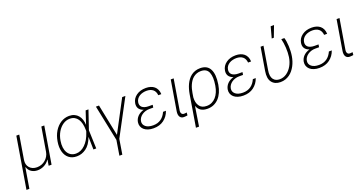

<svg xmlns="http://www.w3.org/2000/svg" viewBox="-43 -1607 5038 2660"><g transform="rotate(-20 2476.5 -277.5)"><path d="M8.5 209.2 133.5 -545.5H176.5L118.3 -193.5Q107.2 -123.9 146.3 -79.5Q185.4 -35.2 255.3 -35.2Q290.5 -35.2 322.3 -47.1Q354 -58.9 379.1 -80.3Q404.1 -101.6 421 -130.5Q437.9 -159.4 443.5 -193.5L502.5 -545.5H545.5L454.5 0H411.6L425.8 -84.9H422.2Q408.4 -63.2 389 -46Q369.7 -28.8 347.1 -17Q324.6 -5.3 299.5 0.9Q274.5 7.1 248.9 7.1Q222.3 7.1 199 0.4Q175.8 -6.4 157.1 -19Q138.5 -31.6 125.2 -49.9Q111.9 -68.2 104.8 -91.3H101.2L51.5 209.2Z M642.8 -273.8Q649.5 -314.6 661.9 -350.1Q674.4 -385.7 693.9 -418Q713.1 -449.6 736.9 -474.4Q760.7 -499.3 788.4 -516.7Q816.1 -534.1 847.1 -543.3Q878.2 -552.6 911.9 -552.6Q956.3 -552.6 989.3 -537.3Q1022.4 -522 1044.7 -495.6Q1067.1 -469.1 1078.8 -433.2Q1090.6 -397.4 1092 -356.2H1092.7L1155.5 -545.5H1197.1L1103.7 -271.3L1113.3 0H1071.7L1067.5 -186.1H1066.8Q1046.5 -131.4 1020.8 -94.3Q995 -57.2 962.4 -33.7Q931.1 -11.4 897.4 0Q863.6 11.4 824.9 11.4Q789.4 11.4 761.2 2.3Q733 -6.7 709.5 -25.2Q686.8 -43 671 -68.4Q655.2 -93.8 646.5 -125.4Q637.8 -157 636.7 -194.4Q635.7 -231.9 642.8 -273.8ZM828.1 -28.8Q899.9 -28.8 961.6 -88.1Q1024.1 -147.7 1057.5 -250.4L1065.3 -274.1L1065 -295.1Q1064.3 -342.7 1054.7 -382.5Q1045.1 -422.2 1025.9 -451.2Q1006.7 -480.1 977.6 -496.3Q948.5 -512.4 908.4 -512.4Q853.7 -512.4 807.2 -480.8Q783.7 -464.8 763.8 -443Q744 -421.2 728.2 -394.2Q712.4 -367.2 701.3 -335.8Q690.3 -304.3 684.7 -269.5Q675.8 -216.6 681.5 -172.4Q687.1 -128.2 706 -96.2Q724.8 -64.3 755.7 -46.5Q786.6 -28.8 828.1 -28.8Z M1306.8 -545.5H1352.3L1447.1 -78.5L1694.2 -545.5H1741.5L1459.2 -16L1423.3 204.5H1380.3L1416.2 -16Z M1780.2 -145.2Q1784.1 -167.6 1794.4 -188.2Q1804.7 -208.8 1821.4 -226.2Q1838.1 -243.6 1861.2 -257.1Q1884.2 -270.6 1913.7 -278.8Q1888.8 -286.9 1872 -299.5Q1855.1 -312.1 1845.5 -328.1Q1835.9 -344.1 1833.3 -363.3Q1830.6 -382.5 1834.2 -403.8Q1845.5 -470.9 1902.7 -511.7Q1959.5 -552.6 2043.7 -552.6Q2081 -552.6 2112.2 -543.1Q2143.5 -533.7 2166.4 -514.7Q2189.3 -495.7 2202.8 -466.8Q2216.3 -437.9 2217.7 -398.8H2173.3Q2167.6 -456.3 2132.6 -484.4Q2097.7 -512.4 2039.4 -512.4Q2012.8 -512.4 1986 -506Q1959.2 -499.6 1936.8 -486.3Q1914.4 -473 1898.6 -452.2Q1882.8 -431.5 1877.8 -402.3Q1873.9 -379.6 1879.6 -361Q1885.3 -342.3 1900.4 -329Q1915.5 -315.7 1939.8 -308.4Q1964.1 -301.1 1997.2 -301.1H2055L2049.7 -267.4H2049.4L2048.7 -261.7H1991.1Q1960.9 -261.7 1932.7 -253Q1904.5 -244.3 1881.9 -228.5Q1859.4 -212.7 1844.3 -190.9Q1829.2 -169 1824.9 -142.4Q1821 -117.9 1828.8 -98Q1836.6 -78.1 1855.8 -62.1Q1893.5 -30.9 1965.9 -30.9Q2001.1 -30.9 2030.2 -39.8Q2059.3 -48.7 2082.9 -65.3Q2106.5 -82 2124.8 -106Q2143.1 -130 2156.6 -160.2H2199.2Q2185.4 -120.4 2163.4 -90Q2141.3 -59.7 2110.1 -36.2Q2049 9.9 1957.4 9.9Q1912.3 9.9 1876.8 -1.8Q1841.3 -13.5 1818.2 -34.3Q1795.1 -55 1785 -83.5Q1774.9 -111.9 1780.2 -145.2Z M2336.3 -101.9 2410.2 -545.5H2453.1L2379.3 -101.9Q2376.4 -85.2 2378.7 -72.8Q2381 -60.4 2386.9 -52Q2392.8 -43.7 2401.8 -39.6Q2410.9 -35.5 2421.5 -35.5Q2436.4 -35.5 2447.4 -37.3Q2458.5 -39.1 2461.3 -39.8L2457.7 1.8Q2452.4 2.8 2438.7 5Q2425.1 7.1 2403.8 7.1Q2385.3 7.1 2370.7 0Q2356.2 -7.1 2347.1 -20.8Q2338.1 -34.4 2335 -54.9Q2332 -75.3 2336.3 -101.9Z M2509.2 203.1 2586.3 -264.6Q2592.3 -300.1 2602.5 -335.2Q2612.6 -370.4 2627.7 -402.3Q2642.8 -434.3 2663.2 -461.8Q2683.6 -489.3 2710.2 -509.6Q2736.9 -529.8 2770.4 -541.4Q2804 -552.9 2844.8 -552.9Q2948.2 -552.9 2987.9 -475.1Q3027.7 -397.4 3005.7 -258.9L3004.3 -250Q2994.7 -191.1 2973.2 -142.9Q2951.7 -94.8 2919.6 -60.5Q2887.4 -26.3 2845.3 -7.6Q2803.3 11 2752.5 11Q2692.1 11 2654.8 -13.5Q2617.5 -38 2600.5 -87L2555 203.1ZM2647.4 -79.2Q2680 -29.5 2755 -29.5Q2796.9 -29.5 2831.1 -46Q2865.4 -62.5 2891.5 -92Q2917.6 -121.4 2935 -161.9Q2952.4 -202.4 2960.2 -250.4L2961.3 -256.7Q2981.2 -375.7 2953.5 -444.2Q2926.5 -511.7 2840.9 -511.7Q2806.8 -511.7 2779.1 -501.4Q2751.4 -491.1 2729.2 -473.5Q2707 -456 2690.3 -432Q2673.7 -408 2661.4 -380.7Q2649.1 -353.3 2641.2 -323.7Q2633.2 -294 2628.6 -265.3L2619 -204.2Q2614 -127.1 2647.4 -79.2Z M3104 -145.2Q3108 -167.6 3118.3 -188.2Q3128.6 -208.8 3145.2 -226.2Q3161.9 -243.6 3185 -257.1Q3208.1 -270.6 3237.6 -278.8Q3212.7 -286.9 3195.8 -299.5Q3179 -312.1 3169.4 -328.1Q3159.8 -344.1 3157.1 -363.3Q3154.5 -382.5 3158 -403.8Q3169.4 -470.9 3226.6 -511.7Q3283.4 -552.6 3367.5 -552.6Q3404.8 -552.6 3436.1 -543.1Q3467.3 -533.7 3490.2 -514.7Q3513.1 -495.7 3526.6 -466.8Q3540.1 -437.9 3541.5 -398.8H3497.2Q3491.5 -456.3 3456.5 -484.4Q3421.5 -512.4 3363.3 -512.4Q3336.6 -512.4 3309.8 -506Q3283 -499.6 3260.7 -486.3Q3238.3 -473 3222.5 -452.2Q3206.7 -431.5 3201.7 -402.3Q3197.8 -379.6 3203.5 -361Q3209.2 -342.3 3224.3 -329Q3239.3 -315.7 3263.7 -308.4Q3288 -301.1 3321 -301.1H3378.9L3373.6 -267.4H3373.2L3372.5 -261.7H3315Q3284.8 -261.7 3256.6 -253Q3228.3 -244.3 3205.8 -228.5Q3183.2 -212.7 3168.1 -190.9Q3153.1 -169 3148.8 -142.4Q3144.9 -117.9 3152.7 -98Q3160.5 -78.1 3179.7 -62.1Q3217.3 -30.9 3289.8 -30.9Q3324.9 -30.9 3354 -39.8Q3383.2 -48.7 3406.8 -65.3Q3430.4 -82 3448.7 -106Q3467 -130 3480.5 -160.2H3523.1Q3509.2 -120.4 3487.2 -90Q3465.2 -59.7 3433.9 -36.2Q3372.9 9.9 3281.2 9.9Q3236.2 9.9 3200.6 -1.8Q3165.1 -13.5 3142 -34.3Q3119 -55 3108.8 -83.5Q3098.7 -111.9 3104 -145.2Z M3678.6 -207.7 3734.7 -545.5H3777.3L3721.6 -206.3Q3706 -117.2 3738.6 -73.5Q3756 -50.1 3779.8 -40.5Q3803.6 -30.9 3831.7 -30.9Q3886.4 -30.9 3933.2 -62.9Q3956.7 -78.8 3976.6 -101Q3996.4 -123.2 4012.1 -150.4Q4027.7 -177.6 4038.7 -209.2Q4049.7 -240.8 4055 -275.6Q4059.7 -307.2 4060.7 -342.7Q4061.8 -378.2 4059.7 -413.9Q4057.5 -449.6 4052.6 -483.5Q4047.6 -517.4 4040.1 -545.5H4085.2Q4092.7 -523.1 4097.7 -490.2Q4102.6 -457.4 4104.4 -420.5Q4106.2 -383.5 4104.4 -345.3Q4102.6 -307.2 4096.9 -273.8Q4091.3 -239 4080.1 -204.4Q4068.9 -169.7 4052.2 -138.3Q4035.5 -106.9 4013.3 -79.7Q3991.1 -52.6 3963.1 -32.7Q3935 -12.8 3901.5 -1.4Q3867.9 9.9 3828.5 9.9Q3745.7 9.9 3703.1 -45.1Q3660.5 -99.8 3678.6 -207.7ZM3963.1 -764.2H4012.4L3949.6 -599.8H3918.7Z M4225.1 -145.2Q4229 -167.6 4239.3 -188.2Q4249.6 -208.8 4266.3 -226.2Q4283 -243.6 4306.1 -257.1Q4329.2 -270.6 4358.7 -278.8Q4333.8 -286.9 4316.9 -299.5Q4300.1 -312.1 4290.5 -328.1Q4280.9 -344.1 4278.2 -363.3Q4275.6 -382.5 4279.1 -403.8Q4290.5 -470.9 4347.7 -511.7Q4404.5 -552.6 4488.6 -552.6Q4525.9 -552.6 4557.2 -543.1Q4588.4 -533.7 4611.3 -514.7Q4634.2 -495.7 4647.7 -466.8Q4661.2 -437.9 4662.6 -398.8H4618.3Q4612.6 -456.3 4577.6 -484.4Q4542.6 -512.4 4484.4 -512.4Q4457.7 -512.4 4430.9 -506Q4404.1 -499.6 4381.7 -486.3Q4359.4 -473 4343.6 -452.2Q4327.8 -431.5 4322.8 -402.3Q4318.9 -379.6 4324.6 -361Q4330.3 -342.3 4345.3 -329Q4360.4 -315.7 4384.8 -308.4Q4409.1 -301.1 4442.1 -301.1H4500L4494.7 -267.4H4494.3L4493.6 -261.7H4436.1Q4405.9 -261.7 4377.7 -253Q4349.4 -244.3 4326.9 -228.5Q4304.3 -212.7 4289.2 -190.9Q4274.1 -169 4269.9 -142.4Q4266 -117.9 4273.8 -98Q4281.6 -78.1 4300.8 -62.1Q4338.4 -30.9 4410.9 -30.9Q4446 -30.9 4475.1 -39.8Q4504.3 -48.7 4527.9 -65.3Q4551.5 -82 4569.8 -106Q4588.1 -130 4601.6 -160.2H4644.2Q4630.3 -120.4 4608.3 -90Q4586.3 -59.7 4555 -36.2Q4494 9.9 4402.3 9.9Q4357.2 9.9 4321.7 -1.8Q4286.2 -13.5 4263.1 -34.3Q4240.1 -55 4229.9 -83.5Q4219.8 -111.9 4225.1 -145.2Z M4781.2 -101.9 4855.1 -545.5H4898.1L4824.2 -101.9Q4821.4 -85.2 4823.7 -72.8Q4826 -60.4 4831.9 -52Q4837.7 -43.7 4846.8 -39.6Q4855.8 -35.5 4866.5 -35.5Q4881.4 -35.5 4892.4 -37.3Q4903.4 -39.1 4906.2 -39.8L4902.7 1.8Q4897.4 2.8 4883.7 5Q4870 7.1 4848.7 7.1Q4830.3 7.1 4815.7 0Q4801.1 -7.1 4792.1 -20.8Q4783 -34.4 4780 -54.9Q4777 -75.3 4781.2 -101.9Z"/></g></svg>

Font: Inter P Extra Light
Style: Italic
Weight: 200
Italic angle: 9.39999°
Designer: Rasmus Andersson
Foundry: rsms
Version: Version 3.018;git-588b23468